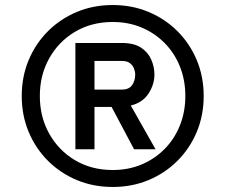

<svg xmlns="http://www.w3.org/2000/svg" viewBox="-20 -732 896 764"><path d="M428.5 12Q351.5 12 285.8 -15.5Q220 -43 170.8 -92.2Q121.5 -141.5 94 -207.2Q66.5 -273 66.5 -350Q66.5 -427 94 -492.8Q121.5 -558.5 170.8 -607.8Q220 -657 285.8 -684.5Q351.5 -712 428.5 -712Q505.5 -712 571.2 -684.5Q637 -657 686.2 -607.8Q735.5 -558.5 763 -492.8Q790.5 -427 790.5 -350Q790.5 -273 763 -207.2Q735.5 -141.5 686.2 -92.2Q637 -43 571.2 -15.5Q505.5 12 428.5 12ZM428.5 -55.5Q491.5 -55.5 544 -77.8Q596.5 -100 635.8 -140Q675 -180 696.2 -233.8Q717.5 -287.5 717.5 -350Q717.5 -413 696.2 -466.5Q675 -520 635.8 -560Q596.5 -600 544 -622.2Q491.5 -644.5 428.5 -644.5Q344.5 -644.5 279 -605.8Q213.5 -567 176 -500.2Q138.5 -433.5 138.5 -350Q138.5 -266.5 176 -199.8Q213.5 -133 279 -94.2Q344.5 -55.5 428.5 -55.5ZM280 -138V-561H465Q513.5 -561 541.8 -542Q570 -523 582.2 -494Q594.5 -465 594.5 -435.5Q594.5 -396 571.2 -360Q548 -324 500.5 -312L599 -138H513.5L424 -306.5H356V-138ZM356 -375.5H465Q493 -375.5 505.5 -393.2Q518 -411 518 -434.5Q518 -447 513 -459.8Q508 -472.5 496.5 -481Q485 -489.5 465 -489.5H356Z"/></svg>

Font: Overpass Medium
Style: Regular
Weight: 500
Designer: Delve Withrington, Dave Bailey, Thomas Jockin
Foundry: Delve Fonts LLC
Version: Version 4.000